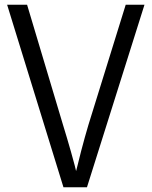

<svg xmlns="http://www.w3.org/2000/svg" viewBox="-20 -788 638 808"><path d="M247 0 10 -768H94L245 -263Q253 -237 261.5 -208.5Q270 -180 278.5 -150Q287 -120 294.5 -91.5Q302 -63 307 -40H293Q300 -66 307 -94.5Q314 -123 321.5 -152.5Q329 -182 337 -210Q345 -238 352 -262L509 -768H588L346 0Z"/></svg>

Font: Yaldevi ExtraLight
Style: Regular
Weight: 400
Version: Version 1.100